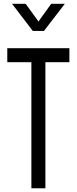

<svg xmlns="http://www.w3.org/2000/svg" viewBox="-20 -1008 410 1028"><path d="M148 0V-675H19V-750H351.5V-675H223V0ZM155.5 -842.5 44.5 -987.5H117.5L186 -893L254 -987.5H327L215.5 -842.5Z"/></svg>

Font: Mohave Light
Style: Regular
Weight: 400
Version: Version 2.003